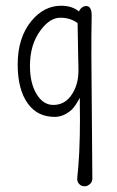

<svg xmlns="http://www.w3.org/2000/svg" viewBox="-20 -399 409 673"><path d="M253.9 -209.5 252 -317.9Q227.1 -336.9 191.4 -336.9Q155.3 -336.9 123 -293.9Q85 -244.1 85 -168Q85 -107.4 108.2 -69.3Q131.3 -31.2 167 -31.2Q203.6 -31.2 226.6 -60.5Q257.3 -100.1 254.9 -161.1Q253.9 -186 253.9 -209.5ZM260.3 22 259.8 -29.3V-56.2Q243.2 -25.4 230.5 -13.7Q202.6 10.7 172.1 10.7Q141.6 10.7 118.4 -0.7Q95.2 -12.2 78.1 -35.2Q42 -84.5 42 -173.3Q42 -266.6 89.8 -325.2Q134.3 -378.9 194.3 -378.9Q232.4 -378.9 256.8 -358.9Q259.3 -365.2 264.2 -370.1Q272.9 -377.9 282.2 -377.9Q302.2 -377.9 301.3 -340.8Q300.3 -303.7 300.3 -270.5V-203.1L303.7 226.6Q303.7 239.3 294.7 246.6Q285.6 253.9 278.1 253.9Q270.5 253.9 265.9 252Q261.2 250 257.8 246.1Q249 237.8 251 222.4Q252.9 207 254.6 183.8Q256.3 160.6 257.8 133.8Q260.3 75.7 260.3 22Z"/></svg>

Font: Pompiere 
Style: Regular
Weight: 400
Designer: Karolina Lach
Foundry: Sorkin Type Co.
Version: Version 1.002